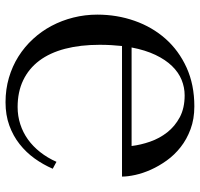

<svg xmlns="http://www.w3.org/2000/svg" viewBox="-34 -684 733 705"><g transform="rotate(-90 332.5 -331.5)"><path d="M148.9 -214.8Q152.8 -181.6 164.8 -147Q176.8 -112.3 199 -84Q221.2 -55.7 254.6 -37.8Q288.1 -20 335 -20Q364.3 -20 391.8 -31.2Q419.4 -42.5 442.6 -66.4Q465.8 -90.3 483.4 -127.2Q501 -164.1 510.7 -214.8ZM631.3 -340.8Q631.3 -268.6 608.6 -203.9Q585.9 -139.2 542.7 -90.3Q499.5 -41.5 436.8 -12.9Q374 15.6 294.4 15.6Q248 15.6 210.7 1.7Q173.3 -12.2 144.8 -34.7Q116.2 -57.1 95.7 -85.7Q75.2 -114.3 62 -143.8Q48.8 -173.3 42.7 -201.2Q36.6 -229 36.6 -250H516.1Q518.1 -269 519.3 -289.3Q520.5 -309.6 520.5 -332Q520.5 -402.8 505.9 -459Q491.2 -515.1 462.2 -553.7Q433.1 -592.3 390.4 -612.8Q347.7 -633.3 292 -633.3Q258.8 -633.3 228.8 -623.5Q198.7 -613.8 173.1 -595.5Q147.5 -577.1 126.5 -550.5Q105.5 -523.9 90.8 -490.7L65.4 -504.4Q80.6 -539.6 103 -570.8Q125.5 -602.1 155.8 -626Q186 -649.9 224.4 -663.8Q262.7 -677.7 309.6 -677.7Q356.9 -677.7 399.4 -665.3Q441.9 -652.8 477.5 -630.4Q513.2 -607.9 541.7 -576.9Q570.3 -545.9 590.1 -508.5Q609.9 -471.2 620.6 -428.5Q631.3 -385.7 631.3 -340.8Z"/></g></svg>

Font: Doulos SIL Eur
Style: Regular
Weight: 400
Designer: Walt Agee, Victor Gaultney, Peter Martin, Debbi Hosken, Becca Hirsbrunner
Foundry: SIL International
Version: Version 5.000